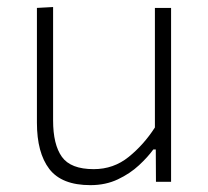

<svg xmlns="http://www.w3.org/2000/svg" viewBox="-20 -517 592 546"><path d="M237 9.5Q155.5 9.5 120.2 -36.5Q85 -82.5 85 -168V-494.5L131 -497V-174.5Q131 -106 156 -71Q181 -36 246.5 -36Q303 -36 346 -70.8Q389 -105.5 420.5 -154.5V-494.5H466.5V0H423.5L423 -92H416Q400.5 -70.5 375.2 -47Q350 -23.5 315.2 -7Q280.5 9.5 237 9.5Z"/></svg>

Font: Commissioner ExtraLight
Style: Regular
Weight: 200
Designer: Kostas Bartsokas
Foundry: Kostas Bartsokas
Version: Version 1.000; ttfautohint (v1.8.3)